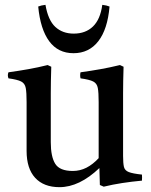

<svg xmlns="http://www.w3.org/2000/svg" viewBox="-20 -762 623 794"><path d="M226 12Q161 12 125.5 -26.5Q90 -65 90 -138V-340Q90 -379 86.5 -398Q83 -417 67.5 -425Q52 -433 15 -438Q10 -451 15 -463Q58 -469 97.5 -476Q137 -483 177 -493L192 -486Q191 -455 190.5 -427.5Q190 -400 190 -376V-174Q190 -114 208.5 -84.5Q227 -55 281 -55Q311 -55 337.5 -68.5Q364 -82 388 -108V-340Q388 -379 384.5 -398Q381 -417 365.5 -425Q350 -433 313 -438Q310 -451 313 -463Q356 -469 395.5 -476Q435 -483 476 -493L491 -486Q490 -455 489.5 -427.5Q489 -400 489 -376V-117Q489 -87 492.5 -72Q496 -57 512.5 -50.5Q529 -44 567 -40Q568 -28 567 -15Q524 -11 485 -5Q446 1 409 10L393 3L391 -67Q308 12 226 12ZM168 -742Q179 -678 209 -650.5Q239 -623 285 -623Q334 -623 364.5 -652.5Q395 -682 403 -742Q421 -740 433 -735Q425 -641 386.5 -591.5Q348 -542 284 -542Q220 -542 183.5 -591.5Q147 -641 138 -735Q150 -740 168 -742Z"/></svg>

Font: Tiro Gurmukhi
Style: Regular
Weight: 400
Designer: Gurmukhi: John Hudson & Fiona Ross. Latin: John Hudson.
Foundry: Tiro Typeworks Ltd.
Version: Version 1.52